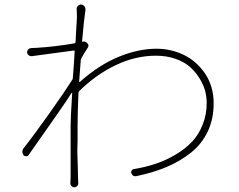

<svg xmlns="http://www.w3.org/2000/svg" viewBox="-20 -793 1040 835"><path d="M338.9 -611.3Q349.6 -615.2 358.4 -606.4L359.4 -605.5Q369.1 -595.7 361.3 -585Q344.7 -559.6 333 -538.1Q331.1 -534.2 331.1 -529.3Q328.1 -497.1 324.2 -438.5Q324.2 -437.5 325.2 -437Q326.2 -436.5 327.1 -436.5Q410.2 -510.7 496.1 -545.9Q582 -581.1 661.1 -581.1Q723.6 -581.1 779.3 -554.2Q835 -527.3 872.1 -472.7Q909.2 -417 909.2 -343.8Q909.2 -276.4 883.8 -221.7Q857.4 -166 809.6 -128.4Q761.7 -90.8 703.6 -66.4Q645.5 -42 574.2 -27.3Q557.6 -23.4 551.8 -39.1Q548.8 -44.9 552.2 -50.8Q555.7 -56.6 561.5 -57.6Q610.4 -65.4 654.8 -80.1Q699.2 -94.7 741.2 -119.1Q783.2 -143.6 813.5 -174.8Q843.8 -206.1 861.3 -251Q878.9 -293.9 878.9 -344.7Q878.9 -372.1 872.1 -397.9Q865.2 -423.8 848.1 -451.7Q831.1 -479.5 806.6 -501.5Q782.2 -523.4 743.7 -537.1Q705.1 -550.8 658.2 -550.8Q569.3 -550.8 483.4 -509.8Q397.5 -468.8 325.2 -397.5Q322.3 -393.6 321.3 -389.6Q317.4 -302.7 317.4 -245.1Q317.4 -223.6 317.4 -182.6Q316.4 -158.2 316.4 -142.6Q316.4 -131.8 316.4 -126Q317.4 -110.4 317.9 -82Q318.4 -53.7 319.3 -24.4Q319.3 -12.7 320.3 2Q321.3 9.8 315.9 15.6Q310.5 21.5 303.2 21.5Q295.9 21.5 290.5 15.6Q285.2 9.8 286.1 2Q287.1 -12.7 287.1 -23.4V-245.1Q287.1 -280.3 293.9 -388.7Q293.9 -389.6 293 -389.6Q292 -389.6 292 -389.6Q255.9 -333 104.5 -119.1Q100.6 -113.3 93.8 -113.3Q86.9 -113.3 82 -118.2Q77.1 -126 77.1 -133.3Q77.1 -140.6 82 -147.5Q128.9 -207 196.3 -302.2Q263.7 -397.5 294.9 -447.3Q296.9 -451.2 296.9 -455.1Q302.7 -529.3 304.7 -569.3Q304.7 -574.2 300.8 -573.2Q282.2 -570.3 216.8 -562Q151.4 -553.7 119.1 -548.8Q111.3 -547.9 105 -552.7Q98.6 -557.6 97.7 -565.4Q97.7 -572.3 102.5 -577.6Q107.4 -583 115.2 -584Q125 -584 139.6 -585Q218.8 -589.8 303.7 -604.5Q307.6 -605.5 308.6 -609.4Q309.6 -629.9 311 -656.7Q312.5 -683.6 313.5 -697.3Q314.5 -710.9 314.5 -715.8Q314.5 -739.3 313.5 -752Q312.5 -760.7 318.4 -766.6Q324.2 -773.4 332 -773.4Q332 -773.4 333 -773.4Q341.8 -772.5 347.2 -765.6Q352.5 -758.8 351.6 -750Q344.7 -703.1 336.9 -612.3Q336.9 -612.3 337.4 -611.8Q337.9 -611.3 338.9 -611.3Z"/></svg>

Font: Gen Jyuu Gothic ExtraLight
Style: Regular
Weight: 100
Designer: [Source Han Sans]
Ryoko NISHIZUKA  (kana & ideographs); Paul D. Hunt (Latin, Greek & Cyrillic); Wenlong ZHANG  (bopomofo
Version: Version 1.002.20150607